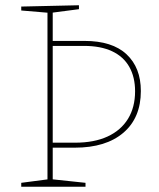

<svg xmlns="http://www.w3.org/2000/svg" viewBox="-20 -712 606 732"><path d="M61 0V-15L168 -29L161 -21V-671L168 -663L61 -672V-687L281 -692V-677L174 -663L181 -671V-549L174 -556H302Q408 -556 462.5 -505Q517 -454 517 -365Q517 -263 450.5 -206Q384 -149 265 -149H174L181 -156V-21L174 -29L306 -15V0ZM181 -161 174 -168H266Q339 -168 390 -191.5Q441 -215 468 -259Q495 -303 495 -364Q495 -418 473 -457Q451 -496 407.5 -516.5Q364 -537 300 -537H174L181 -544Z"/></svg>

Font: Bitter Thin Thin
Style: Regular
Weight: 250
Version: Version 2.002